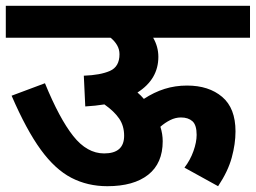

<svg xmlns="http://www.w3.org/2000/svg" viewBox="-20 -642 882 662"><path d="M0 -622H842V-512H508Q526 -481 526 -446Q526 -369 454 -323Q466 -313 476 -301Q511 -324 547.5 -335.5Q584 -347 625 -347Q700 -347 746 -308Q792 -269 792 -189Q792 -146 779 -98.5Q766 -51 732 0L616 -64Q636 -90 647 -121Q658 -152 658 -177Q658 -211 643.5 -224Q629 -237 604 -237Q585 -237 567 -228Q549 -219 533 -205Q541 -180 541 -155Q541 -79 491 -39.5Q441 0 350 0Q282 0 226 -29Q170 -58 120.5 -126Q71 -194 20 -312L135 -355Q185 -233 232.5 -173Q280 -113 339 -113Q408 -113 408 -174Q408 -208 391 -233Q374 -258 340 -282Q309 -277 274 -275L269 -381Q326 -383 359 -397.5Q392 -412 392 -455Q392 -472 383.5 -486.5Q375 -501 361 -512H0Z"/></svg>

Font: Noto Sans Devanagari UI
Style: Bold
Weight: 700
Designer: Jelle Bosma - Monotype Design Team
Foundry: Monotype Imaging Inc.
Version: Version 2.004; ttfautohint (v1.8.4.7-5d5b)